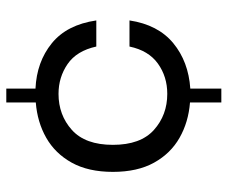

<svg xmlns="http://www.w3.org/2000/svg" viewBox="-78 -574 740 625"><g transform="rotate(-90 292.5 -261.0)"><path d="M317 89H272V-13Q208 -18 157 -47Q106 -76 76 -130Q46 -184 46 -264Q46 -344 76 -398Q106 -452 157 -481Q208 -510 272 -515V-611H317V-516Q404 -512 464.5 -463Q525 -414 539 -318H454Q440 -382 397 -411.5Q354 -441 300 -441Q231 -441 182.5 -397.5Q134 -354 134 -264Q134 -174 182.5 -130.5Q231 -87 300 -87Q356 -87 398.5 -117.5Q441 -148 454 -210H539Q525 -117 465 -67.5Q405 -18 317 -12Z"/></g></svg>

Font: Ulagadi Sans
Style: Regular
Weight: 400
Designer: Ninad Kale (Devanagari), Jonny Pinhorn (Latin)
Foundry: Indian Type Foundry
Version: Version 3.01;March 29, 2020;FontCreator 12.0.0.2522 64-bit; 